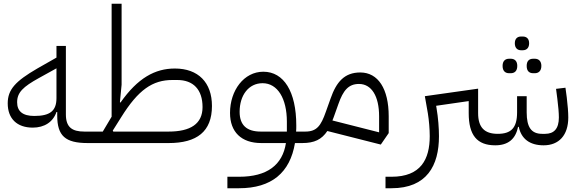

<svg xmlns="http://www.w3.org/2000/svg" viewBox="-20 -760 3084 1020"><path d="M446 0 462 -16V-61H428C363 -61 330 -84 330 -152V-516H280V-454L178 -396C63 -329 21 -285 21 -211C21 -130 70 -82 154 -82C216 -82 262 -112 280 -165H284V-146C284 -38 327 0 446 0ZM162 -144C100 -144 71 -169 71 -217C71 -269 103 -299 186 -345L280 -397V-239C280 -170 245 -144 162 -144Z M626 -310V-740H573V-140L526 -61H462L446 -45V0H876C1026 0 1106 -61 1106 -197C1106 -322 1033 -396 909 -396C804 -396 712 -346 620 -215L617 -217ZM876 -61H582L579 -66L623 -136C715 -284 791 -335 896 -335H922C1007 -335 1056 -284 1056 -191C1056 -102 992 -61 876 -61Z M1188 240H1250C1423 240 1521 157 1547 0H1586L1602 -16V-61H1553C1554 -71 1554 -82 1554 -94C1554 -273 1488 -379 1379 -379C1276 -379 1202 -280 1202 -160C1202 -59 1262 0 1368 0H1499C1481 116 1400 179 1250 179H1188ZM1253 -166C1253 -254 1301 -318 1375 -318C1455 -318 1504 -236 1504 -114V-61H1365C1290 -61 1253 -96 1253 -166Z M2003 8 2045 -53V-142C2045 -288 1989 -375 1894 -375C1810 -375 1767 -325 1736 -236L1711 -166C1685 -92 1663 -61 1602 -61L1586 -45V0C1650 0 1689 -19 1719 -64ZM1753 -138 1778 -208C1803 -279 1831 -314 1887 -314C1954 -314 1994 -249 1994 -142V-57L1746 -120Z M2813 -371H2821C2841 -371 2856 -383 2856 -410C2856 -436 2841 -448 2821 -448H2813C2791 -448 2778 -436 2778 -410C2778 -383 2791 -371 2813 -371ZM2685 -371H2693C2714 -371 2728 -383 2728 -410C2728 -436 2714 -448 2693 -448H2685C2664 -448 2650 -436 2650 -410C2650 -383 2664 -371 2685 -371ZM2748 -493H2757C2777 -493 2791 -505 2791 -530C2791 -555 2777 -566 2757 -566H2748C2729 -566 2715 -555 2715 -530C2715 -505 2729 -493 2748 -493ZM2028 240H2060C2248 240 2312 119 2312 -36C2312 -79 2308 -134 2299 -186L2297 -198L2470 -223V-159C2470 -42 2514 12 2611 12C2678 12 2719 -20 2732 -86H2736C2749 -23 2794 12 2868 12C2949 12 2999 -41 2999 -136C2999 -162 2996 -202 2991 -242L2984 -294L2934 -288L2941 -234C2946 -196 2949 -159 2949 -136C2949 -76 2923 -49 2876 -49H2860C2802 -49 2778 -85 2778 -163V-249H2727V-163C2727 -80 2695 -49 2624 -49C2553 -49 2520 -84 2520 -159V-289L2237 -249L2253 -158C2259 -121 2263 -74 2263 -37C2263 86 2216 179 2060 179H2028Z"/></svg>

Font: IBM Plex Arabic Light
Style: Regular
Weight: 300
Designer: Mike Abbink, Paul van der Laan, Pieter van Rosmalen, Wael Morcos, Khajak Apelian
Foundry: Bold Monday
Version: Version 1.0